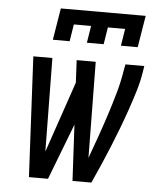

<svg xmlns="http://www.w3.org/2000/svg" viewBox="-53 -796 706 843"><g transform="rotate(5 300.0 -375.0)"><path d="M106 0 79 -530H163L168 -118L275 -431L270 -530H354L359 -107Q377 -156 394.5 -205.5Q412 -255 428 -304.5Q444 -354 458 -403.5Q472 -453 480 -504L485 -530H568L564 -504Q557 -460 544 -417.5Q531 -375 516.5 -333Q502 -291 486 -249Q470 -207 453 -165.5Q436 -124 418 -82.5Q400 -41 381 0H298L285 -247L190 0ZM158 -610 181 -750H555L532 -610H458L470 -685H394L382 -610H308L320 -685H244L232 -610Z"/></g></svg>

Font: Iosevka Slab Extended
Style: Italic
Weight: 400
Width: 7
Italic angle: -9°
Monospace: yes
Designer: Belleve Invis
Foundry: Belleve Invis
Version: Version 11.1.0; ttfautohint (v1.8.3)